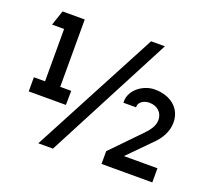

<svg xmlns="http://www.w3.org/2000/svg" viewBox="-123 -867 1130 1034"><g transform="rotate(20 442.0 -350.0)"><path d="M649 -81 783 -217C810 -245 838 -289 838 -340V-342C838 -423 774 -475 683 -475C618 -475 549 -425 548 -360V-350H620L621 -359C622 -377 645 -398 680 -398H681C726 -398 757 -368 757 -328C757 -300 745 -274 710 -238L550 -73V0H841V-81ZM199 -314V-700H72L43 -614H112V-314H48V-233H261L262 -314ZM575 -712 192 12H276L654 -712Z"/></g></svg>

Font: Mint Spirit
Style: Bold
Weight: 700
Designer: HARENDAL Hirwen
Foundry: Arkandis Digital Foundry.
Version: Version 1.004;FFEdit